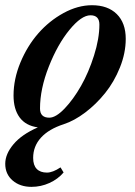

<svg xmlns="http://www.w3.org/2000/svg" viewBox="-25 -478 516 736"><path d="M95.7 238.3Q51.8 238.3 23.4 213.9Q-4.9 189.5 -4.9 149.9Q-4.9 112.3 26.9 74.7Q58.6 37.1 120.1 10.3Q73.7 3.9 50.3 -27.8Q26.9 -59.6 26.9 -111.8Q26.9 -174.8 53.2 -238.3Q79.6 -301.8 121.6 -349.9Q163.6 -397.9 218.5 -428Q273.4 -458 327.6 -458Q388.2 -458 422.6 -424.1Q457 -390.1 457 -329.1Q457 -274.9 434.8 -219.5Q412.6 -164.1 377.9 -121.1Q343.3 -78.1 301.5 -46.6Q259.8 -15.1 219.7 -2Q162.1 16.6 132.1 49.6Q102.1 82.5 102.1 127.4Q102.1 155.3 115.7 169.4Q129.4 183.6 154.8 183.6Q177.2 183.6 207 163.6L218.8 183.1Q197.3 208.5 164.6 223.4Q131.8 238.3 95.7 238.3ZM164.1 -26.9Q189 -26.9 222.7 -62Q256.3 -97.2 285.6 -148.7Q314.9 -200.2 335.4 -265.1Q356 -330.1 356 -383.8Q356 -419.4 321.8 -419.4Q287.1 -419.4 241.5 -363.8Q195.8 -308.1 162.1 -222.7Q128.4 -137.2 128.4 -62Q128.4 -26.9 164.1 -26.9Z"/></svg>

Font: Elstob 8pt SemiBold
Style: Italic
Weight: 600
Italic angle: -20°
Designer: Peter S. Baker
Version: Version 1.015